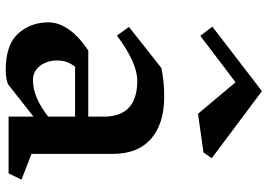

<svg xmlns="http://www.w3.org/2000/svg" viewBox="-152 -772 934 670"><g transform="rotate(90 315.0 -437.0)"><path d="M585 0H387V-87L274 2Q254 10 224 10Q136 10 97 -33.5Q58 -77 58 -139Q58 -175 83 -210.5Q108 -246 156 -278H387V-332Q387 -449 262 -449Q199 -449 104 -378L74 -420L217 -533Q263 -543 317 -543Q412 -543 464.5 -497Q517 -451 517 -364V-80L607 -45ZM387 -138V-232H213Q201 -217 196 -202Q191 -187 191 -169Q191 -134 210 -109.5Q229 -85 260 -85Q319 -85 387 -138ZM512 -680 377 -661 267 -792 105 -669 73 -711 298 -884 532 -709Z"/></g></svg>

Font: InknutAntiqua
Style: Medium
Weight: 500
Designer: Claus Eggers Srensen
Foundry: Claus Eggers Srensen
Version: Version 1.000; ttfautohint (v1.2) -l 7 -r 28 -G 50 -x 13 -D 